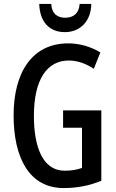

<svg xmlns="http://www.w3.org/2000/svg" viewBox="-20 -1037 590 974"><path d="M443 -1017H384C381 -968 351 -947 311 -947C270 -947 242 -969 240 -1017H179C182 -923 233 -874 309 -874C386 -874 442 -929 443 -1017ZM300 -477V-389H396V-185C370 -176 343 -171 308 -171C197 -171 152 -291 152 -449C152 -633 218 -730 329 -730C372 -730 415 -715 456 -688L489 -771C441 -800 385 -817 326 -817C142 -817 49 -668 49 -452C49 -237 128 -83 303 -83C371 -83 433 -95 494 -120V-477Z"/></svg>

Font: Noto Sans Kannada UI ExtraCondensed Medium
Style: Regular
Weight: 500
Width: 2
Designer: Jelle Bosma - Monotype Design Team
Foundry: Monotype Imaging Inc.
Version: Version 2.005